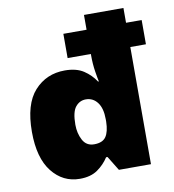

<svg xmlns="http://www.w3.org/2000/svg" viewBox="-85 -835 833 920"><g transform="rotate(-10 331.5 -375.0)"><path d="M230 10Q148 10 95 -57Q42 -124 42 -251Q42 -386 100 -450Q158 -514 248 -514Q304 -514 339 -491Q374 -468 396 -434H400Q397 -446 391 -483Q385 -520 385 -565V-570H272V-688H385V-760H577V-688H653V-570H577V0H421L378 -70H371Q350 -37 316.5 -13.5Q283 10 230 10ZM326 -141Q367 -141 383.5 -165Q400 -189 401 -238V-250Q401 -303 379.5 -331.5Q358 -360 323 -360Q293 -360 273 -335.5Q253 -311 253 -249Q253 -207 270.5 -174Q288 -141 326 -141Z"/></g></svg>

Font: Noto Sans Gurmukhi UI Black
Style: Regular
Weight: 900
Designer: Jelle Bosma - Monotype Design Team
Foundry: Monotype Imaging Inc.
Version: Version 2.004; ttfautohint (v1.8.4.7-5d5b)